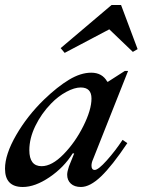

<svg xmlns="http://www.w3.org/2000/svg" viewBox="-32 -738 569 766"><path d="M-12 -65Q-12 -122 32.5 -199Q77 -276 144 -341Q197 -392 243.5 -420Q290 -448 332 -448Q376 -448 396 -412H399L466 -455H479L339 -102Q333 -89 333 -77Q333 -60 346 -60Q360 -60 394 -98Q428 -136 457 -180L476 -167Q415 -76 371 -34Q327 8 291 8Q265 8 250.5 -5.5Q236 -19 236 -41Q236 -53 243 -74L264 -126H258Q223 -70 165.5 -31Q108 8 59 8Q-12 8 -12 -65ZM333 -345Q333 -389 290 -389Q265 -389 232.5 -371.5Q200 -354 172 -325Q133 -285 109 -235.5Q85 -186 85 -139Q85 -75 134 -75Q175 -75 221.5 -122.5Q268 -170 300.5 -235Q333 -300 333 -345ZM517 -542 498 -531 404 -621 226 -527 210 -546 413 -718H451Z"/></svg>

Font: Ibarra Real Nova SemiBold
Style: Italic
Weight: 600
Italic angle: -22°
Designer: Jose Maria Ribagorda & Octavio Pardo
Foundry: Octavio Pardo
Version: Version 1.014